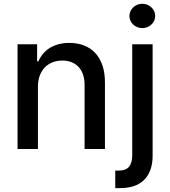

<svg xmlns="http://www.w3.org/2000/svg" viewBox="-20 -776 886 1000"><path d="M173.3 -545.5V-456.7H180Q189.6 -478.3 204.4 -496.1Q219.1 -513.8 239.2 -526.3Q259.2 -538.7 284.6 -545.6Q310 -552.6 340.9 -552.6Q382.8 -552.6 417.1 -539.4Q451.3 -526.3 475.7 -500.4Q500 -474.4 513.3 -436.1Q526.6 -397.7 526.6 -346.9V0H420.5V-334.2Q420.5 -364 412.5 -387.4Q404.5 -410.9 389.6 -427Q374.6 -443.2 353.2 -451.9Q331.7 -460.6 304.7 -460.6Q277 -460.6 253.7 -451.5Q230.5 -442.5 213.4 -424.9Q196.4 -407.3 187 -381.9Q177.6 -356.5 177.6 -323.9V0H71.4V-545.5ZM597.3 112.6Q635.3 112.6 652 92.5Q668.7 72.4 668.7 34.1V-545.5H774.9V34.8Q774.9 116.8 730.6 160.9Q686.4 204.9 600.9 203.8H580.3V112.2Q585.2 112.6 589 112.6Q592.7 112.6 597.3 112.6ZM721.2 -756.4Q735.1 -756.4 747.2 -751.4Q759.2 -746.4 768.5 -737.7Q777.7 -729 783 -717.5Q788.4 -706 788.4 -692.8Q788.4 -679.7 783 -668.1Q777.7 -656.6 768.5 -648.1Q759.2 -639.6 747.2 -634.6Q735.1 -629.6 721.2 -629.6Q707.4 -629.6 695.1 -634.6Q682.9 -639.6 673.8 -648.1Q664.8 -656.6 659.4 -668.1Q654.1 -679.7 654.1 -692.8Q654.1 -706 659.4 -717.5Q664.8 -729 673.8 -737.7Q682.9 -746.4 695.1 -751.4Q707.4 -756.4 721.2 -756.4Z"/></svg>

Font: Cannonade Med
Style: Regular
Weight: 500
Designer: Rasmus Andersson
Foundry: rsms
Version: Version 3.012;git-f93a4a705